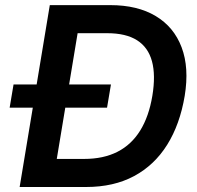

<svg xmlns="http://www.w3.org/2000/svg" viewBox="-20 -748 788 768"><path d="M324.2 0H120.6L139.2 -112.3H316.4Q394 -112.3 450 -140.9Q505.9 -169.4 540.8 -225.8Q575.7 -282.2 589.4 -364.7Q603 -447.3 587.9 -502.9Q572.8 -558.6 528.3 -586.9Q483.9 -615.2 408.7 -615.2H219.2L237.8 -727.5H421.4Q529.8 -727.5 602.8 -683.8Q675.8 -640.1 706.5 -558.6Q737.3 -477.1 718.8 -364.3Q699.7 -250.5 648.7 -168.9Q597.7 -87.4 516.4 -43.7Q435.1 0 324.2 0ZM309.1 -727.5 188.5 0H58.6L179.2 -727.5ZM18.6 -317.4 34.2 -410.2H423.8L408.2 -317.4Z"/></svg>

Font: Inter 20pt SemiBold
Style: Italic
Weight: 600
Italic angle: -9.3988°
Version: Version 4.001;git-66647c0bb